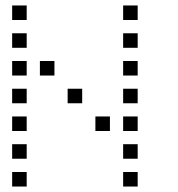

<svg xmlns="http://www.w3.org/2000/svg" viewBox="-20 -696 640 692"><path d="M24.8 -676.2Q23.8 -676.2 23.8 -676.2Q23.8 -676.2 23.8 -675.2V-624.8Q23.8 -623.8 23.8 -623.8Q23.8 -623.8 24.8 -623.8H75.2Q76.2 -623.8 76.2 -623.8Q76.2 -623.8 76.2 -624.8V-675.2Q76.2 -676.2 76.2 -676.2Q76.2 -676.2 75.2 -676.2ZM424.8 -676.2Q423.8 -676.2 423.8 -676.2Q423.8 -676.2 423.8 -675.2V-624.8Q423.8 -623.8 423.8 -623.8Q423.8 -623.8 424.8 -623.8H475.2Q476.2 -623.8 476.2 -623.8Q476.2 -623.8 476.2 -624.8V-675.2Q476.2 -676.2 476.2 -676.2Q476.2 -676.2 475.2 -676.2ZM24.8 -576.2Q23.8 -576.2 23.8 -576.2Q23.8 -576.2 23.8 -575.2V-524.8Q23.8 -523.8 23.8 -523.8Q23.8 -523.8 24.8 -523.8H75.2Q76.2 -523.8 76.2 -523.8Q76.2 -523.8 76.2 -524.8V-575.2Q76.2 -576.2 76.2 -576.2Q76.2 -576.2 75.2 -576.2ZM424.8 -576.2Q423.8 -576.2 423.8 -576.2Q423.8 -576.2 423.8 -575.2V-524.8Q423.8 -523.8 423.8 -523.8Q423.8 -523.8 424.8 -523.8H475.2Q476.2 -523.8 476.2 -523.8Q476.2 -523.8 476.2 -524.8V-575.2Q476.2 -576.2 476.2 -576.2Q476.2 -576.2 475.2 -576.2ZM24.8 -476.2Q23.8 -476.2 23.8 -476.2Q23.8 -476.2 23.8 -475.2V-424.8Q23.8 -423.8 23.8 -423.8Q23.8 -423.8 24.8 -423.8H75.2Q76.2 -423.8 76.2 -423.8Q76.2 -423.8 76.2 -424.8V-475.2Q76.2 -476.2 76.2 -476.2Q76.2 -476.2 75.2 -476.2ZM124.8 -476.2Q123.8 -476.2 123.8 -476.2Q123.8 -476.2 123.8 -475.2V-424.8Q123.8 -423.8 123.8 -423.8Q123.8 -423.8 124.8 -423.8H175.2Q176.2 -423.8 176.2 -423.8Q176.2 -423.8 176.2 -424.8V-475.2Q176.2 -476.2 176.2 -476.2Q176.2 -476.2 175.2 -476.2ZM424.8 -476.2Q423.8 -476.2 423.8 -476.2Q423.8 -476.2 423.8 -475.2V-424.8Q423.8 -423.8 423.8 -423.8Q423.8 -423.8 424.8 -423.8H475.2Q476.2 -423.8 476.2 -423.8Q476.2 -423.8 476.2 -424.8V-475.2Q476.2 -476.2 476.2 -476.2Q476.2 -476.2 475.2 -476.2ZM24.8 -376.2Q23.8 -376.2 23.8 -376.2Q23.8 -376.2 23.8 -375.2V-324.8Q23.8 -323.8 23.8 -323.8Q23.8 -323.8 24.8 -323.8H75.2Q76.2 -323.8 76.2 -323.8Q76.2 -323.8 76.2 -324.8V-375.2Q76.2 -376.2 76.2 -376.2Q76.2 -376.2 75.2 -376.2ZM224.8 -376.2Q223.8 -376.2 223.8 -376.2Q223.8 -376.2 223.8 -375.2V-324.8Q223.8 -323.8 223.8 -323.8Q223.8 -323.8 224.8 -323.8H275.2Q276.2 -323.8 276.2 -323.8Q276.2 -323.8 276.2 -324.8V-375.2Q276.2 -376.2 276.2 -376.2Q276.2 -376.2 275.2 -376.2ZM424.8 -376.2Q423.8 -376.2 423.8 -376.2Q423.8 -376.2 423.8 -375.2V-324.8Q423.8 -323.8 423.8 -323.8Q423.8 -323.8 424.8 -323.8H475.2Q476.2 -323.8 476.2 -323.8Q476.2 -323.8 476.2 -324.8V-375.2Q476.2 -376.2 476.2 -376.2Q476.2 -376.2 475.2 -376.2ZM24.8 -276.2Q23.8 -276.2 23.8 -276.2Q23.8 -276.2 23.8 -275.2V-224.8Q23.8 -223.8 23.8 -223.8Q23.8 -223.8 24.8 -223.8H75.2Q76.2 -223.8 76.2 -223.8Q76.2 -223.8 76.2 -224.8V-275.2Q76.2 -276.2 76.2 -276.2Q76.2 -276.2 75.2 -276.2ZM324.8 -276.2Q323.8 -276.2 323.8 -276.2Q323.8 -276.2 323.8 -275.2V-224.8Q323.8 -223.8 323.8 -223.8Q323.8 -223.8 324.8 -223.8H375.2Q376.2 -223.8 376.2 -223.8Q376.2 -223.8 376.2 -224.8V-275.2Q376.2 -276.2 376.2 -276.2Q376.2 -276.2 375.2 -276.2ZM424.8 -276.2Q423.8 -276.2 423.8 -276.2Q423.8 -276.2 423.8 -275.2V-224.8Q423.8 -223.8 423.8 -223.8Q423.8 -223.8 424.8 -223.8H475.2Q476.2 -223.8 476.2 -223.8Q476.2 -223.8 476.2 -224.8V-275.2Q476.2 -276.2 476.2 -276.2Q476.2 -276.2 475.2 -276.2ZM24.8 -176.2Q23.8 -176.2 23.8 -176.2Q23.8 -176.2 23.8 -175.2V-124.8Q23.8 -123.8 23.8 -123.8Q23.8 -123.8 24.8 -123.8H75.2Q76.2 -123.8 76.2 -123.8Q76.2 -123.8 76.2 -124.8V-175.2Q76.2 -176.2 76.2 -176.2Q76.2 -176.2 75.2 -176.2ZM424.8 -176.2Q423.8 -176.2 423.8 -176.2Q423.8 -176.2 423.8 -175.2V-124.8Q423.8 -123.8 423.8 -123.8Q423.8 -123.8 424.8 -123.8H475.2Q476.2 -123.8 476.2 -123.8Q476.2 -123.8 476.2 -124.8V-175.2Q476.2 -176.2 476.2 -176.2Q476.2 -176.2 475.2 -176.2ZM24.8 -76.2Q23.8 -76.2 23.8 -76.2Q23.8 -76.2 23.8 -75.2V-24.8Q23.8 -23.8 23.8 -23.8Q23.8 -23.8 24.8 -23.8H75.2Q76.2 -23.8 76.2 -23.8Q76.2 -23.8 76.2 -24.8V-75.2Q76.2 -76.2 76.2 -76.2Q76.2 -76.2 75.2 -76.2ZM424.8 -76.2Q423.8 -76.2 423.8 -76.2Q423.8 -76.2 423.8 -75.2V-24.8Q423.8 -23.8 423.8 -23.8Q423.8 -23.8 424.8 -23.8H475.2Q476.2 -23.8 476.2 -23.8Q476.2 -23.8 476.2 -24.8V-75.2Q476.2 -76.2 476.2 -76.2Q476.2 -76.2 475.2 -76.2Z"/></svg>

Font: Doto Black
Style: Regular
Weight: 900
Monospace: yes
Version: Version 1.000